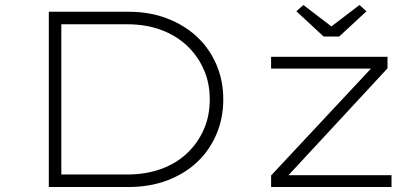

<svg xmlns="http://www.w3.org/2000/svg" viewBox="-20 -747 1666 767"><path d="M175 0V-700H494Q579 -700 648.5 -673Q718 -646 767.5 -599.5Q817 -553 844.5 -489Q872 -425 872 -350Q872 -275 844.5 -210.5Q817 -146 767.5 -99.5Q718 -53 648.5 -26.5Q579 0 494 0ZM225 -33 211 -50H489Q563 -50 623.5 -72Q684 -94 727 -134.5Q770 -175 794 -229.5Q818 -284 818 -350Q818 -415 794 -469.5Q770 -524 727 -564.5Q684 -605 623.5 -627.5Q563 -650 489 -650H208L225 -665ZM1063 0V-46L1476 -488L1500 -473H1063V-520H1528V-474L1112 -25L1095 -47H1544V0ZM1273 -601 1164 -702 1192 -727 1319 -630H1289L1416 -727L1444 -702L1335 -601Z"/></svg>

Font: Lexend Tera ExtraLight
Style: Regular
Weight: 250
Designer: Bonnie Shaver-Troup, Thomas Jockin
Foundry: Lexend
Version: Version 1.007